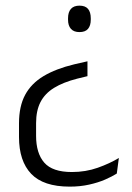

<svg xmlns="http://www.w3.org/2000/svg" viewBox="-20 -516 481 697"><path d="M297.5 -293.5V-239.5L260.5 -230.5Q209.5 -217.5 176.2 -197Q143 -176.5 127 -145.5Q111 -114.5 111 -69V-23Q111 40.5 140.8 74.5Q170.5 108.5 241 108.5Q291 108.5 334.8 93Q378.5 77.5 411.5 57.5L404 114Q387.5 124.5 361.8 135.8Q336 147 303.5 154.2Q271 161.5 233 161.5Q137.5 161.5 93.2 115Q49 68.5 49 -18.5V-68.5Q49 -130 71.2 -171.5Q93.5 -213 138.2 -239.8Q183 -266.5 249.5 -282.5ZM268.5 -495.5Q289.5 -495.5 299.5 -483.8Q309.5 -472 309.5 -449.5V-444.5Q309.5 -423 299.5 -411.2Q289.5 -399.5 268.5 -399.5Q248 -399.5 237.5 -411.2Q227 -423 227 -444.5V-449.5Q227 -472 237.5 -483.8Q248 -495.5 268.5 -495.5Z"/></svg>

Font: Anek Gujarati Light
Style: Regular
Weight: 300
Designer: Mrunmayee Ghaisas (Gujarati), Yesha Goshar (Latin)
Foundry: Ek Type
Version: Version 1.003